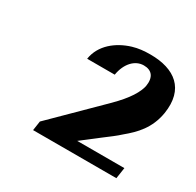

<svg xmlns="http://www.w3.org/2000/svg" viewBox="-97 -822 614 603"><g transform="rotate(30 210.5 -521.0)"><path d="M123 -605H223C230 -648 256 -676 288 -676C317 -676 332 -658 326 -623C324 -613 318 -598 307 -581C296 -564 280 -545 259 -524L93 -360L88 -326H390L396 -366H225L286 -413C307 -429 325 -442 340 -456C375 -485 409 -519 419 -579C434 -674 377 -716 289 -716C266 -716 246 -714 226 -708C176 -693 131 -658 123 -605Z"/></g></svg>

Font: Aerodynamic
Style: Obl
Weight: 500
Designer: Google
Version: Version 2.000980; 2014